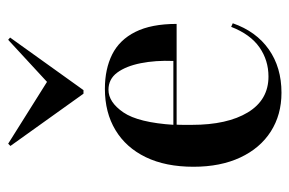

<svg xmlns="http://www.w3.org/2000/svg" viewBox="-141 -567 719 477"><g transform="rotate(-90 218.5 -328.5)"><path d="M226.6 11.3Q171.8 11.3 130.2 -15.3Q88.7 -41.9 65.7 -91.1Q42.7 -140.3 42.7 -207.3Q42.7 -276.6 66.5 -325.8Q90.3 -375 133.9 -401.2Q177.4 -427.4 236.3 -427.4Q285.5 -427.4 321.8 -409.3Q358.1 -391.1 377.8 -351.6Q397.6 -312.1 397.6 -249.2H112.1L110.5 -257.3H305.6Q307.3 -301.6 300 -338.3Q292.7 -375 276.6 -396.8Q260.5 -418.5 233.9 -418.5Q203.2 -418.5 177.8 -381.5Q152.4 -344.4 146.8 -255.6L147.6 -254.8Q146.8 -243.5 146.8 -232.7Q146.8 -221.8 146.8 -211.3Q146.8 -123.4 177.8 -72.2Q208.9 -21 266.9 -21Q307.3 -21 339.5 -43.5Q371.8 -66.1 390.3 -113.7L399.2 -109.7Q379 -51.6 334.3 -20.2Q289.5 11.3 226.6 11.3ZM358.1 -667.7 363.7 -662.9 233.1 -480.6H224.2L94.4 -662.1L100 -667.7L269.4 -561.3L241.1 -559.7Z"/></g></svg>

Font: Playfair 144pt SemiCondensed SemiBold
Style: Regular
Weight: 600
Width: 4
Designer: Claus Eggers Sørensen
Foundry: Claus Eggers Sørensen
Version: Version 2.203